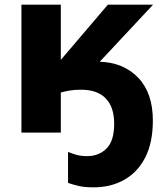

<svg xmlns="http://www.w3.org/2000/svg" viewBox="-20 -569 717 824"><path d="M636 -52Q636 43 603.5 106.5Q571 170 513.5 202.5Q456 235 382 235Q344 235 319.5 229.5Q295 224 272 216V83Q291 91 310 96Q329 101 355 101Q404 101 437 68.5Q470 36 470 -38Q470 -109 434 -146.5Q398 -184 328 -184Q298 -184 276.5 -180Q255 -176 241 -172V0H72V-549H241V-312L443 -549H637L408 -304Q510 -301 573 -235.5Q636 -170 636 -52Z"/></svg>

Font: Noto Sans ExtraBold
Style: Regular
Weight: 800
Designer: Monotype Design Team
Foundry: Monotype Imaging Inc.
Version: Version 2.007